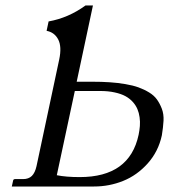

<svg xmlns="http://www.w3.org/2000/svg" viewBox="-20 -678 615 698"><path d="M252 -347.2 186.5 -41Q220.2 -34.2 270 -34.2Q451.2 -34.2 483.9 -188Q487.3 -204.6 488.5 -220Q489.7 -235.4 487.5 -251.5Q485.4 -267.6 479.5 -281.5Q473.6 -295.4 462.6 -307.6Q451.7 -319.8 436 -328.4Q420.4 -336.9 397 -342Q373.5 -347.2 344.7 -347.2ZM195.3 -461.9Q205.1 -508.3 191.7 -534.4Q178.2 -560.5 149.4 -565.9L156.7 -600.1Q228.5 -612.8 291 -658.2H317.9L258.8 -380.9H314.9Q350.1 -380.9 379.2 -378.9Q408.2 -377 435.5 -372.3Q462.9 -367.7 483.4 -360.4Q503.9 -353 522 -342Q540 -331.1 550.5 -316.4Q561 -301.8 568.4 -282.5Q575.7 -263.2 574.5 -239.3Q573.2 -215.3 568.4 -186Q555.7 -127 516.8 -83.7Q478 -40.5 427.7 -20.3Q377.4 0 321.8 0H22.9L27.8 -22Q28.3 -25.9 33.7 -26.9H63.5Q84 -26.9 95.7 -38.3Q107.4 -49.8 112.8 -74.2Z"/></svg>

Font: Linux Biolinum G
Style: Italic
Weight: 400
Italic angle: -12°
Designer: Philipp H. Poll
Foundry: Philipp H. Poll
Version: Version 0.5.1